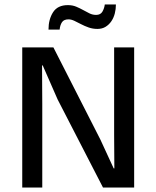

<svg xmlns="http://www.w3.org/2000/svg" viewBox="-20 -843 702 863"><path d="M80 -630H220L431 -216L491 -86H494L493 -236V-630H583V0H443L239 -396L172 -549H169L170 -376V0H80ZM198 -710Q198 -756 218.5 -788Q239 -820 285 -820Q306 -820 322.5 -813Q339 -806 353.5 -798Q368 -790 382 -783Q396 -776 412 -776Q432 -776 440.5 -791Q449 -806 451 -823H501Q501 -802 496 -782.5Q491 -763 480.5 -747.5Q470 -732 454.5 -722.5Q439 -713 418 -713Q397 -713 378.5 -719.5Q360 -726 344 -734.5Q328 -743 314 -749.5Q300 -756 288 -756Q267 -756 258.5 -743Q250 -730 248 -710Z"/></svg>

Font: Mukta Vaani
Style: Regular
Weight: 400
Designer: Noopur Datye, Girish Dalvi, Yashodeep Gholap, Pallavi Karambelkar
Foundry: Ek Type
Version: Version 2.538;PS 1.000;hotconv 16.6.51;makeotf.lib2.5.65220;